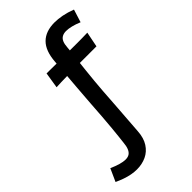

<svg xmlns="http://www.w3.org/2000/svg" viewBox="-267 -794 1030 1030"><g transform="rotate(-45 247.5 -279.5)"><path d="M124.6 155.4Q104.8 155.4 83.3 151.4Q61.8 147.4 40.1 139.8Q18.4 132.2 -4.6 121.6L28 49.2Q55.8 61.6 79 68.2Q102.2 74.8 118.2 74.8Q137.2 74.8 148.6 66.9Q160 59 166.5 42.9Q173 26.8 175 2.2Q177 -15.8 179.8 -40.3Q182.6 -64.8 185.6 -98Q188.6 -131.2 192.1 -174.7Q195.6 -218.2 199 -273.2Q200.8 -297.4 203.2 -328.4Q205.6 -359.4 208.2 -393.2Q210.8 -427 213.6 -459.6Q216.4 -492.2 218.5 -519.7Q220.6 -547.2 222 -564Q227.6 -641.6 264.6 -678.5Q301.6 -715.4 369.2 -715.4Q395.6 -715.4 426.4 -709.4Q457.2 -703.4 491.8 -690.2L468.8 -617Q442.6 -628 420.1 -633.5Q397.6 -639 380.6 -639Q362.6 -639 350.1 -632Q337.6 -625 331.1 -610.2Q324.6 -595.4 323.2 -572Q322.8 -561.4 320 -537.8Q317.2 -514.2 313.6 -482.9Q310 -451.6 306.1 -415.3Q302.2 -379 298.7 -342.1Q295.2 -305.2 292.8 -271.8Q291 -246.2 288.8 -212.9Q286.6 -179.6 284 -144.5Q281.4 -109.4 279.1 -77.3Q276.8 -45.2 275 -20.7Q273.2 3.8 272.4 14Q269.4 61.8 249.1 93.4Q228.8 125 196.4 140.2Q164 155.4 124.6 155.4ZM131.2 -461.4 145.6 -552Q161.6 -552 180.8 -551.7Q200 -551.4 220.6 -551.2Q241.2 -551 260.9 -551Q280.6 -551 296.6 -551Q310.6 -551 323.9 -551Q337.2 -551 351.1 -550.9Q365 -550.8 380.5 -550.8Q396 -550.8 414.4 -551.1Q432.8 -551.4 454.8 -552L437.6 -465.4Q433.2 -465.4 418 -465.4Q402.8 -465.4 382.8 -465.4Q362.8 -465.4 343.2 -465.4Q323.6 -465.4 308.8 -465.4Q294 -465.4 289.6 -465.4Q273 -465.4 252.6 -464.9Q232.2 -464.4 210.7 -464Q189.2 -463.6 169 -463.1Q148.8 -462.6 131.2 -461.4Z"/></g></svg>

Font: Truculenta
Style: Regular
Weight: 400
Designer: Ivan Castro, Eva Sanz & Omnibus-Type Team
Foundry: Omnibus-Type
Version: Version 1.002